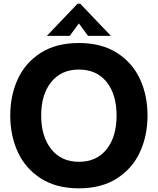

<svg xmlns="http://www.w3.org/2000/svg" viewBox="-20 -1013 863 1049"><path d="M36 -382Q36 -492 77.5 -581.5Q119 -671 203 -724.5Q287 -778 411 -778Q534 -778 618.5 -724.5Q703 -671 744.5 -581.5Q786 -492 786 -382Q786 -272 744.5 -182Q703 -92 618.5 -38Q534 16 411 16Q288 16 203.5 -38Q119 -92 77.5 -182Q36 -272 36 -382ZM617 -382Q617 -497 562.5 -565Q508 -633 411 -633Q315 -633 260 -565Q205 -497 205 -382Q205 -267 260 -198Q315 -129 411 -129Q508 -129 562.5 -197.5Q617 -266 617 -382ZM361 -817H236L404 -993H418L586 -817H461L411 -885Z"/></svg>

Font: Open Sauce One ExtraBold
Style: Regular
Weight: 800
Designer: Alfredo Marco Pradil
Foundry: Creative Sauce Fz LLC
Version: Version 1.477